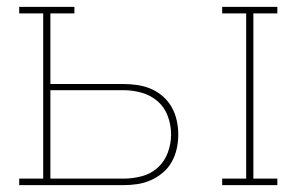

<svg xmlns="http://www.w3.org/2000/svg" viewBox="-20 -540 865 560"><path d="M628 0V-19H698V-501H628V-520H789V-501H719V-19H789V0ZM36 0V-19H106V-501H36V-520H197V-501H127V-295H340Q360 -295 380.5 -292Q401 -289 420 -281Q439 -273 455 -259Q471 -245 481 -227Q491 -209 495.5 -188.5Q500 -168 500 -148Q500 -127 495.5 -106.5Q491 -86 481 -68Q471 -50 455 -36.5Q439 -23 420 -14.5Q401 -6 380.5 -3Q360 0 340 0ZM340 -19Q367 -19 393.5 -26Q420 -33 440 -51Q460 -69 469.5 -95Q479 -121 479 -148Q479 -175 469.5 -201Q460 -227 440 -244.5Q420 -262 393.5 -269.5Q367 -277 340 -277H127V-19Z"/></svg>

Font: Iosevka Etoile Thin
Style: Regular
Weight: 100
Designer: Belleve Invis
Foundry: Belleve Invis
Version: Version 22.1.2; ttfautohint (v1.8.4)